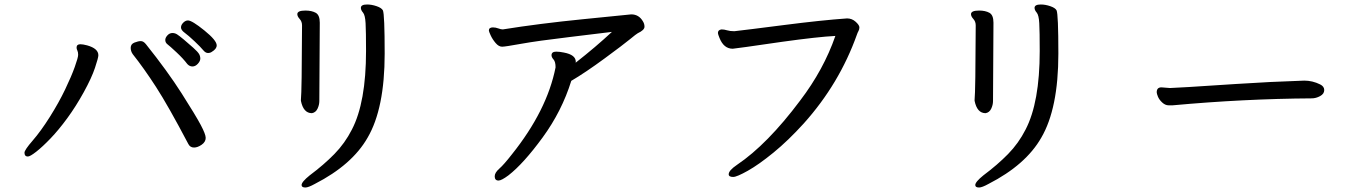

<svg xmlns="http://www.w3.org/2000/svg" viewBox="-20 -752 6040 855"><path d="M104 -55Q89 -55 89 -72Q89 -84 125.5 -126Q162 -168 202 -231.5Q242 -295 270 -353.5Q298 -412 313 -454Q328 -496 328 -508Q328 -520 324.5 -527Q321 -534 321 -540Q321 -555 338 -555Q349 -555 368 -550Q418 -536 418 -506Q418 -495 403 -450Q388 -405 353 -341.5Q318 -278 279.5 -225.5Q241 -173 205 -135.5Q169 -98 141.5 -76.5Q114 -55 104 -55ZM844 -95Q826 -95 818 -112Q729 -281 675 -364.5Q621 -448 571 -511Q562 -524 562 -539Q562 -556 579 -562.5Q596 -569 607 -569Q619 -569 630 -555Q726 -435 789 -336Q852 -237 874 -195.5Q896 -154 896 -138Q896 -120 878 -107.5Q860 -95 844 -95ZM814 -467Q796 -491 766 -519Q736 -547 726 -554.5Q716 -562 716 -574Q716 -584 725.5 -594.5Q735 -605 748 -605Q759 -605 768.5 -599Q778 -593 799 -575.5Q820 -558 840.5 -539.5Q861 -521 866.5 -511.5Q872 -502 872 -491Q872 -480 861 -468Q850 -456 837 -456Q824 -456 814 -467ZM906 -516Q895 -516 884.5 -529Q874 -542 846.5 -568Q819 -594 802.5 -606Q786 -618 786 -630Q786 -641 796 -651Q806 -661 817 -661Q835 -661 890 -616.5Q945 -572 945 -550Q945 -534 923 -521Q916 -516 906 -516Z M1369 -248Q1331 -248 1320 -303V-308Q1324 -344 1325 -639Q1325 -656 1314.5 -667.5Q1304 -679 1304 -689Q1304 -705 1340 -705Q1368 -705 1386 -695Q1404 -685 1404 -651L1402 -302Q1402 -285 1394 -268Q1386 -251 1369 -248ZM1340 83Q1323 83 1323 72Q1323 58 1359 29Q1422 -18 1469 -66Q1516 -114 1547 -175Q1610 -296 1610 -525Q1610 -612 1608 -648.5Q1606 -685 1596.5 -696Q1587 -707 1587 -717Q1587 -732 1615 -732Q1635 -732 1657 -724.5Q1679 -717 1685 -706Q1693 -689 1693 -513Q1693 -269 1617 -139Q1548 -18 1382 67Q1353 83 1340 83Z M2200 52Q2183 52 2183 33Q2183 17 2203.5 -1Q2224 -19 2259 -64Q2416 -260 2454 -452Q2454 -477 2445 -487Q2436 -497 2436 -506Q2436 -522 2457 -522Q2472 -522 2491 -518Q2544 -508 2544 -477V-472Q2545 -472 2545 -474Q2633 -543 2705 -610Q2659 -604 2516 -587Q2373 -570 2301 -557Q2229 -544 2216 -544Q2201 -544 2187 -560.5Q2173 -577 2165 -594.5Q2157 -612 2157 -616Q2157 -630 2175 -630Q2187 -630 2199 -625.5Q2211 -621 2219 -621Q2381 -647 2576.5 -666.5Q2772 -686 2791 -688Q2825 -688 2843 -657Q2850 -646 2850 -633Q2850 -618 2820 -604Q2814 -601 2785.5 -577.5Q2757 -554 2672 -491.5Q2587 -429 2524 -392Q2482 -257 2396.5 -140Q2311 -23 2244 29Q2213 52 2200 52Z M3245 36Q3225 36 3225 24Q3225 7 3262 -18Q3397 -109 3543 -304Q3648 -442 3700 -592Q3622 -588 3464 -566Q3251 -535 3243 -535Q3203 -535 3184 -583Q3177 -600 3177 -605Q3177 -619 3193 -621Q3205 -621 3218 -617Q3231 -613 3250 -613Q3304 -619 3471 -640.5Q3638 -662 3752 -670Q3774 -670 3790.5 -655Q3807 -640 3807 -630Q3807 -621 3803 -614Q3799 -607 3796 -598Q3718 -379 3559 -202Q3490 -126 3424.5 -72.5Q3359 -19 3310 8.5Q3261 36 3245 36Z M4369 -248Q4331 -248 4320 -303V-308Q4324 -344 4325 -639Q4325 -656 4314.5 -667.5Q4304 -679 4304 -689Q4304 -705 4340 -705Q4368 -705 4386 -695Q4404 -685 4404 -651L4402 -302Q4402 -285 4394 -268Q4386 -251 4369 -248ZM4340 83Q4323 83 4323 72Q4323 58 4359 29Q4422 -18 4469 -66Q4516 -114 4547 -175Q4610 -296 4610 -525Q4610 -612 4608 -648.5Q4606 -685 4596.5 -696Q4587 -707 4587 -717Q4587 -732 4615 -732Q4635 -732 4657 -724.5Q4679 -717 4685 -706Q4693 -689 4693 -513Q4693 -269 4617 -139Q4548 -18 4382 67Q4353 83 4340 83Z M5202 -283H5184Q5169 -283 5155.5 -295.5Q5142 -308 5136.5 -321.5Q5131 -335 5131 -341Q5131 -363 5152 -363L5190 -360Q5213 -360 5484 -378Q5635 -388 5788 -393Q5825 -393 5859 -376Q5877 -367 5877 -351Q5877 -334 5858.5 -324Q5840 -314 5821 -314Q5519 -312 5202 -283Z"/></svg>

Font: LXGW WenKai Medium
Style: Regular
Weight: 500
Designer: LXGW / Fontworks Inc.
Foundry: LXGW / Fontworks Inc.
Version: Version 1.501; October 10, 2024